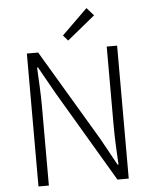

<svg xmlns="http://www.w3.org/2000/svg" viewBox="-62 -999 830 1049"><g transform="rotate(-5 353.5 -474.0)"><path d="M106 0H163V-437C163 -510 158 -578 155 -648H160L242 -502L539 0H601V-729H544V-297C544 -226 548 -153 552 -81H547L466 -228L168 -729H106ZM337 -780 490 -905 452 -948 311 -810Z"/></g></svg>

Font: Noto Sans Japanese Light
Style: Regular
Weight: 300
Designer: Ryoko NISHIZUKA (kana & ideographs); Paul D. Hunt (Latin, Greek & Cyrillic); Wenlong ZHANG (bopomofo); Sandoll Communica
Foundry: Adobe Systems Incorporated
Version: Version 1.000;PS 1;hotconv 1.0.78;makeotf.lib2.5.61930